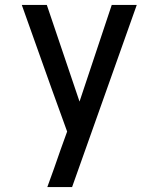

<svg xmlns="http://www.w3.org/2000/svg" viewBox="-20 -540 640 775"><path d="M171 215Q185 177 198.5 139Q212 101 225 63L251 -9L188 -183L68 -520H169L301 -130L431 -520H532L271 215Z"/></svg>

Font: Iosevka Fixed Medium Extended
Style: Regular
Weight: 500
Width: 7
Monospace: yes
Designer: Belleve Invis
Foundry: Belleve Invis
Version: Version 24.1.1; ttfautohint (v1.8.4)